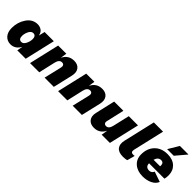

<svg xmlns="http://www.w3.org/2000/svg" viewBox="204 -1849 2974 2974"><g transform="rotate(45 1691.0 -362.0)"><path d="M188 10Q115 10 68.5 -41Q22 -92 22 -184Q22 -312 90 -411Q158 -510 267 -510Q317 -510 355 -483Q393 -456 403 -398L427 -500H629L513 0H329L346 -95Q321 -45 280 -17.5Q239 10 188 10ZM282 -135Q322 -135 348.5 -187Q375 -239 375 -295Q375 -327 360 -346Q345 -365 318 -365Q274 -365 248 -313Q222 -261 222 -210Q222 -135 282 -135Z M1068 -510Q1147 -510 1185.5 -459Q1224 -408 1204 -321L1129 0H927L996 -292Q1003 -323 991 -341Q979 -359 951 -359Q892 -359 872 -272L810 0H608L724 -500H903L887 -395Q943 -510 1068 -510Z M1683 -510Q1762 -510 1800.5 -459Q1839 -408 1819 -321L1744 0H1542L1611 -292Q1618 -323 1606 -341Q1594 -359 1566 -359Q1507 -359 1487 -272L1425 0H1223L1339 -500H1518L1502 -395Q1558 -510 1683 -510Z M2271 -500H2473L2357 0H2177L2194 -105Q2138 10 2015 10Q1935 10 1896 -40.5Q1857 -91 1876 -175L1951 -500H2153L2086 -208Q2078 -177 2091 -159.5Q2104 -142 2132 -142Q2188 -142 2208 -228Z M2649 9Q2553 9 2512.5 -42.5Q2472 -94 2493 -184L2614 -706H2816L2696 -188Q2683 -126 2739 -126Q2760 -126 2771 -129L2737 -3Q2708 9 2649 9Z M3345 -734 3197 -559H3052L3157 -734ZM3356 -287Q3356 -238 3346 -206H3009Q3009 -166 3030.5 -146Q3052 -126 3088 -126Q3141 -126 3163 -177L3331 -119Q3306 -58 3238.5 -24.5Q3171 9 3081 9Q2966 9 2895 -52.5Q2824 -114 2824 -218Q2824 -349 2902.5 -429.5Q2981 -510 3113 -510Q3227 -510 3291.5 -449Q3356 -388 3356 -287ZM3109 -374Q3044 -374 3020 -294H3163Q3164 -300 3164 -312Q3164 -343 3149 -358.5Q3134 -374 3109 -374Z"/></g></svg>

Font: Elaine Sans ExtraBold
Style: Italic
Weight: 800
Italic angle: -13°
Designer: Wei Huang
Foundry: Wei Huang
Version: Version 2.001;December 24, 2019;FontCreator 12.0.0.2547 64-b